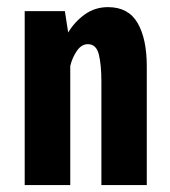

<svg xmlns="http://www.w3.org/2000/svg" viewBox="-20 -532 490 552"><path d="M51 0V-500H166.5L176 -438.5Q194.5 -469.5 223.8 -490.5Q253 -511.5 290.5 -511.5Q349 -511.5 375.5 -466Q402 -420.5 402 -341.5V0H271.5V-297Q271.5 -345.5 264.2 -375.2Q257 -405 232.5 -405Q214.5 -405 201.2 -386Q188 -367 182 -342.5V0Z"/></svg>

Font: Trispace Condensed SemiBold
Style: Regular
Weight: 600
Width: 3
Designer: Tyler Finck
Foundry: Etcetera Type Company
Version: Version 1.210; ttfautohint (v1.8.3)